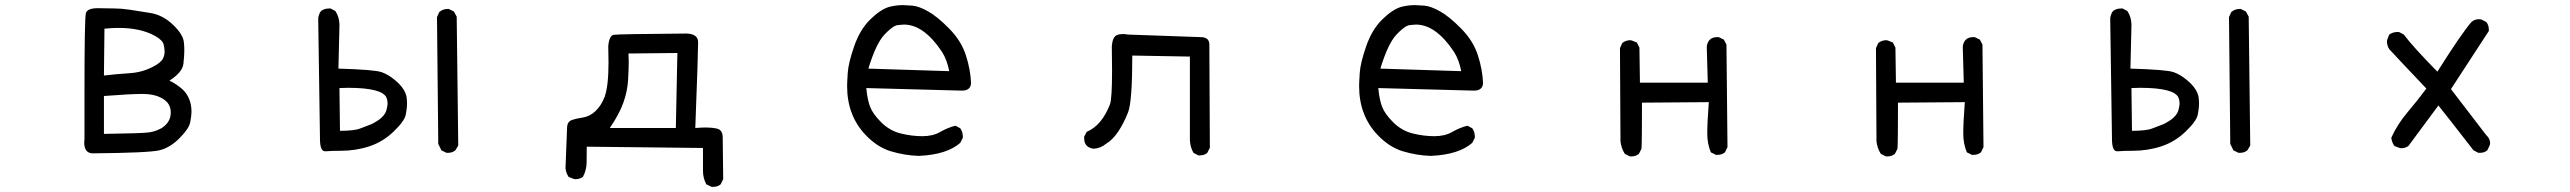

<svg xmlns="http://www.w3.org/2000/svg" viewBox="-20 -595 10040 750"><path d="M343 4Q309 4 309 -39L310 -51V-237Q310 -524 315.5 -543.5Q321 -563 362 -563Q403 -562 427.5 -562Q452 -562 487 -557Q522 -552 569 -544Q616 -536 655 -499Q694 -462 698 -432Q700 -417 700 -398Q700 -379 696.5 -346Q693 -313 642 -280Q669 -267 693 -246Q728 -213 728 -158Q728 -143 723 -117.5Q718 -92 681 -55Q644 -18 603 -8Q562 2 343 4ZM386 -72Q538 -74 563.5 -78Q589 -82 612 -95Q647 -118 647 -155Q647 -185 626 -202Q595 -228 536 -228Q488 -228 386 -220ZM386 -300Q437 -306 485.5 -309Q534 -312 575 -333Q608 -349 617 -367Q623 -379 623 -394Q623 -402 619.5 -420Q616 -438 585 -455Q529 -486 443 -486Q417 -486 388 -483Z M1730 2H1724L1704 -8L1692 -33L1687 -528L1696 -548Q1710 -560 1728 -560H1733L1753 -550L1764 -530L1770 -27L1759 -8Q1747 2 1730 2ZM1252 -4H1250Q1231 -4 1230 -47L1223 -524Q1225 -540 1234 -552Q1247 -562 1267 -562H1271L1290 -552Q1306 -528 1306 -497L1302 -327Q1440 -323 1469.5 -313.5Q1499 -304 1530.5 -275.5Q1562 -247 1568 -217Q1570 -203 1570 -189Q1570 -172 1565 -147Q1560 -122 1518 -81.5Q1476 -41 1423 -23.5Q1370 -6 1310 -6Q1272 -6 1252 -4ZM1308 -84Q1362 -84 1385.5 -92.5Q1409 -101 1431 -110Q1480 -134 1489 -163Q1494 -180 1494 -193Q1494 -201 1490 -213Q1474 -252 1339 -252L1306 -251Z M2766 135H2760L2739 125Q2726 101 2726 72V-17L2272 -22Q2272 10 2271.5 40Q2271 70 2257 96Q2244 105 2227 105Q2222 105 2201 96Q2191 80 2189 62L2195 -93Q2195 -119 2212.5 -125.5Q2230 -132 2257 -136Q2284 -140 2306.5 -161.5Q2329 -183 2342 -217Q2357 -259 2357 -351L2356 -415Q2360 -456 2377 -459Q2394 -462 2663 -464Q2707 -462 2707 -430Q2707 -385 2696 -95Q2720 -97 2738 -97Q2761 -97 2781 -92.5Q2801 -88 2803 -62L2805 105L2795 125Q2783 135 2766 135ZM2620 -95 2626 -388 2435 -386 2436 -354Q2436 -327 2433.5 -283Q2431 -239 2415 -194Q2399 -149 2362 -95Z M3569 14Q3513 12 3460 -4Q3407 -20 3362 -67Q3289 -143 3289 -259Q3289 -272 3291.5 -310.5Q3294 -349 3316.5 -414Q3339 -479 3379 -518.5Q3419 -558 3453 -568Q3479 -575 3508 -575Q3518 -575 3543.5 -573Q3569 -571 3605.5 -550.5Q3642 -530 3688.5 -482.5Q3735 -435 3753 -379Q3771 -323 3773 -272Q3773 -241 3737 -241L3364 -251Q3368 -206 3379 -177.5Q3390 -149 3423 -116.5Q3456 -84 3499 -73.5Q3542 -63 3583 -63Q3624 -63 3652.5 -79.5Q3681 -96 3712 -104L3731 -94Q3741 -80 3741 -63V-57L3731 -37Q3679 9 3569 14ZM3688 -317Q3679 -362 3660 -392Q3589 -499 3511 -499Q3506 -499 3487 -497Q3468 -495 3435 -460Q3402 -425 3372 -327Z M4667 12H4661L4642 2Q4628 -22 4628 -52V-374L4403 -378Q4403 -198 4386.5 -156Q4370 -114 4348 -81Q4326 -48 4300 -33Q4280 -16 4252 -14Q4215 -19 4215 -55V-61L4225 -80Q4284 -105 4316 -188Q4324 -210 4324 -322L4323 -415Q4326 -451 4343 -458Q4353 -462 4367 -462Q4376 -462 4386 -460L4670 -450Q4704 -450 4704 -421L4706 -18L4696 2Q4685 12 4667 12Z M5569 14Q5513 12 5460 -4Q5407 -20 5362 -67Q5289 -143 5289 -259Q5289 -272 5291.5 -310.5Q5294 -349 5316.5 -414Q5339 -479 5379 -518.5Q5419 -558 5453 -568Q5479 -575 5508 -575Q5518 -575 5543.5 -573Q5569 -571 5605.5 -550.5Q5642 -530 5688.5 -482.5Q5735 -435 5753 -379Q5771 -323 5773 -272Q5773 -241 5737 -241L5364 -251Q5368 -206 5379 -177.5Q5390 -149 5423 -116.5Q5456 -84 5499 -73.5Q5542 -63 5583 -63Q5624 -63 5652.5 -79.5Q5681 -96 5712 -104L5731 -94Q5741 -80 5741 -63V-57L5731 -37Q5679 9 5569 14ZM5688 -317Q5679 -362 5660 -392Q5589 -499 5511 -499Q5506 -499 5487 -497Q5468 -495 5435 -460Q5402 -425 5372 -327Z M6353 16H6347L6327 6Q6313 -16 6310 -43L6308 -407L6317 -427Q6331 -438 6348 -438Q6353 -438 6374 -429L6384 -409L6386 -272H6651L6647 -413Q6652 -450 6688 -450H6694L6714 -440L6724 -421L6728 -20L6718 0Q6706 10 6689 10H6683L6663 0Q6649 -33 6649 -74Q6649 -114 6655 -196L6394 -194Q6394 -33 6392 -14L6382 6Q6370 16 6353 16Z M7353 16H7347L7327 6Q7313 -16 7310 -43L7308 -407L7317 -427Q7331 -438 7348 -438Q7353 -438 7374 -429L7384 -409L7386 -272H7651L7647 -413Q7652 -450 7688 -450H7694L7714 -440L7724 -421L7728 -20L7718 0Q7706 10 7689 10H7683L7663 0Q7649 -33 7649 -74Q7649 -114 7655 -196L7394 -194Q7394 -33 7392 -14L7382 6Q7370 16 7353 16Z M8730 2H8724L8704 -8L8692 -33L8687 -528L8696 -548Q8710 -560 8728 -560H8733L8753 -550L8764 -530L8770 -27L8759 -8Q8747 2 8730 2ZM8252 -4H8250Q8231 -4 8230 -47L8223 -524Q8225 -540 8234 -552Q8247 -562 8267 -562H8271L8290 -552Q8306 -528 8306 -497L8302 -327Q8440 -323 8469.5 -313.5Q8499 -304 8530.5 -275.5Q8562 -247 8568 -217Q8570 -203 8570 -189Q8570 -172 8565 -147Q8560 -122 8518 -81.5Q8476 -41 8423 -23.5Q8370 -6 8310 -6Q8272 -6 8252 -4ZM8308 -84Q8362 -84 8385.5 -92.5Q8409 -101 8431 -110Q8480 -134 8489 -163Q8494 -180 8494 -193Q8494 -201 8490 -213Q8474 -252 8339 -252L8306 -251Z M9667 2H9661L9642 -8Q9538 -142 9505 -183L9388 -25Q9376 -16 9359 -16Q9354 -16 9333 -25Q9323 -39 9321 -57Q9345 -110 9384 -156Q9423 -202 9458 -249Q9347 -366 9313 -403Q9304 -417 9304 -434Q9304 -439 9313 -460Q9327 -470 9345 -470H9351L9370 -460Q9403 -415 9501 -315Q9595 -464 9634 -509Q9646 -520 9664 -520L9673 -519L9692 -509Q9702 -497 9702 -480V-474L9554 -247L9692 -67Q9707 -54 9707 -35Q9707 -28 9696 -8Q9685 2 9667 2Z"/></svg>

Font: Xiaolai SC
Style: Regular
Weight: 400
Designer: Nozomi Seto 瀬戸のぞみ
Version: Version 3.11;December 4, 2020;FontCreator 13.0.0.2613 64-bit